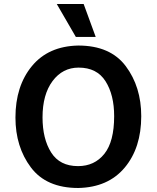

<svg xmlns="http://www.w3.org/2000/svg" viewBox="-20 -923 781 957"><path d="M263 -903H397L457 -739H358ZM57 -337Q57 -494 139 -593.5Q221 -693 370 -696Q530 -696 607 -593Q684 -490 684 -344Q684 -186 601.5 -87.5Q519 11 370 14Q211 14 134 -88.5Q57 -191 57 -337ZM192 -338Q192 -231 235 -163Q278 -95 369 -95Q451 -95 500 -156Q549 -217 549 -344Q549 -450 506 -518Q463 -586 372 -586Q292 -586 242 -519Q192 -452 192 -338Z"/></svg>

Font: Palanquin
Style: Bold
Weight: 700
Designer: Pria Ravichandran
Version: Version 1.0.4